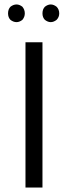

<svg xmlns="http://www.w3.org/2000/svg" viewBox="-20 -839 305 859"><path d="M54 -740Q40 -740 27 -750Q16 -761 16 -779Q16 -798 27 -809Q40 -819 54 -819Q67 -819 80 -809Q91 -796 91 -779Q91 -763 80 -750Q67 -740 54 -740ZM207 -740Q194 -740 181 -750Q170 -761 170 -779Q170 -798 181 -809Q194 -819 207 -819Q220 -819 233 -809Q245 -797 245 -779Q245 -762 233 -750Q220 -740 207 -740ZM94 0V-650H170V0Z"/></svg>

Font: Arsenal SC
Style: Regular
Weight: 400
Designer: Andrij Shevchenko
Foundry: Stairsfor
Version: Version 2.001; ttfautohint (v1.8.4.7-5d5b)